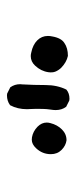

<svg xmlns="http://www.w3.org/2000/svg" viewBox="142 -998 216 540"><g transform="rotate(-90 250.0 -728.0)"><path d="M242.2 -640.6Q257.8 -640.6 268.1 -649.4Q280.8 -675.3 280.8 -707.8Q280.8 -740.2 282.7 -773.9Q283.2 -777.3 283.2 -779.3Q283.2 -794.9 274.4 -807.1L256.8 -815.9Q254.4 -816.4 252 -816.4Q235.8 -816.4 224.1 -807.6Q212.9 -786.6 212.9 -760.3Q212.9 -756.3 213.4 -748.8Q213.9 -741.2 213.9 -733.2Q213.9 -725.1 213.6 -714.8Q213.4 -704.6 211.9 -694.8Q210.4 -685.1 210.4 -679.7Q210.4 -662.1 219.7 -649.9L237.3 -641.1Q239.7 -640.6 242.2 -640.6ZM418.9 -701.2Q418.9 -718.8 406.5 -731.2Q394 -743.7 372.6 -748Q367.2 -749.5 362.3 -749.5Q346.7 -749.5 335.4 -737.3Q319.8 -720.7 316.9 -699.7Q316.4 -696.3 316.4 -693.8Q316.4 -691.4 316.7 -688.2Q316.9 -685.1 318.4 -680.7Q321.8 -671.9 329.1 -664.1Q344.7 -648.9 362.8 -645Q384.8 -645 398.9 -654.8Q413.1 -663.6 417.5 -689Q418.9 -695.3 418.9 -701.2ZM175.3 -704.6Q175.3 -718.8 163.6 -730.5Q150.4 -743.2 133.8 -746.1Q130.9 -746.6 127 -746.6Q114.3 -746.6 103 -734.4Q86.4 -716.8 86.4 -692.9Q86.4 -674.8 98.4 -662.8Q110.4 -650.9 125.5 -648.9Q143.1 -648.9 156 -661.9Q168.9 -674.8 173.8 -694.3Q175.3 -699.7 175.3 -704.6Z"/></g></svg>

Font: Bakudai
Style: Light
Weight: 300
Version: Version 1.48